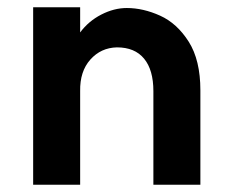

<svg xmlns="http://www.w3.org/2000/svg" viewBox="-20 -493 631 527"><path d="M301 -363Q257 -362 228 -329.5Q199 -297 200 -243V14H71V-473H200V-404Q223 -435 258 -453Q293 -471 328 -471Q373 -471 419.5 -450Q466 -429 498 -378.5Q530 -328 530 -245V14H401V-243Q401 -301 375.5 -332Q350 -363 301 -363Z"/></svg>

Font: SUITE ExtraBold
Style: Regular
Weight: 800
Designer: Sun
Foundry: Sun
Version: Version 2.040